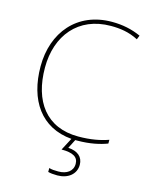

<svg xmlns="http://www.w3.org/2000/svg" viewBox="-139 -812 892 1139"><g transform="rotate(15 307.0 -242.0)"><path d="M439 145C439 97 405 68 347 65L375 10C379 10 382 10 386 10C465 10 526 -4 570 -21V-44C522 -27 463 -15 386 -15C189 -15 90 -153 90 -360C90 -555 204 -699 405 -699C460 -699 516 -692 573 -662L583 -687C528 -712 470 -724 405 -724C191 -724 63 -568 63 -360C63 -152 162 -7 351 9L311 85C382 85 414 104 414 146C414 191 377 216 326 216C301 216 286 215 269 210V234C284 238 301 240 326 240C391 240 439 203 439 145Z"/></g></svg>

Font: Noto Sans Meetei Mayek Thin
Style: Regular
Weight: 100
Designer: Monotype Design Team and Neelakash Kshetrimayum
Foundry: Monotype Imaging Inc.
Version: Version 2.002